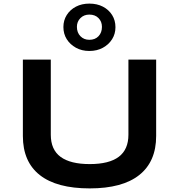

<svg xmlns="http://www.w3.org/2000/svg" viewBox="-20 -1036 996 1066"><path d="M478 10Q295 10 201 -64Q107 -138 107 -281V-705H262V-288Q262 -205 316.5 -165Q371 -125 478 -125Q586 -125 639.5 -165.5Q693 -206 693 -288V-705H847V-281Q847 -139 753.5 -64.5Q660 10 478 10ZM476 -753Q434 -753 401.5 -771Q369 -789 350.5 -818.5Q332 -848 332 -886Q332 -923 350.5 -952.5Q369 -982 401.5 -999Q434 -1016 476 -1016Q519 -1016 551.5 -999Q584 -982 602.5 -952.5Q621 -923 621 -885Q621 -848 602.5 -818.5Q584 -789 551.5 -771Q519 -753 476 -753ZM476 -815Q508 -815 527 -835Q546 -855 546 -887Q546 -916 527 -935.5Q508 -955 476 -955Q446 -955 426.5 -935.5Q407 -916 407 -887Q407 -855 426.5 -835Q446 -815 476 -815Z"/></svg>

Font: Nunito Sans 7pt Expanded
Style: Bold
Weight: 700
Width: 7
Designer: Vernon Adams
Foundry: Vernon Adams
Version: Version 3.101;gftools[0.9.27]